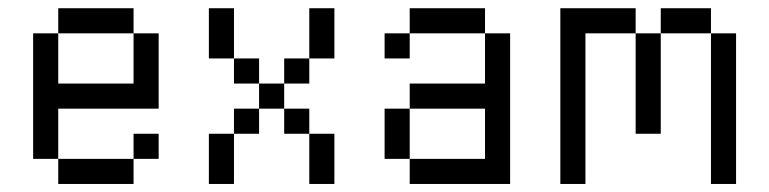

<svg xmlns="http://www.w3.org/2000/svg" viewBox="-20 -458 1915 478"><path d="M312.5 -125H375V-62.5H312.5ZM125 -62.5H312.5V0H125ZM62.5 -375H125V-250H312.5V-375H375V-187.5H125V-62.5H62.5ZM125 -437.5H312.5V-375H125Z M500 -125H562.5V0H500ZM562.5 -187.5H625V-125H562.5ZM625 -250H687.5V-187.5H625ZM687.5 -312.5H750V-250H687.5ZM750 -437.5H812.5V-312.5H750ZM750 -125H812.5V0H750ZM687.5 -187.5H750V-125H687.5ZM562.5 -312.5H625V-250H562.5ZM500 -437.5H562.5V-312.5H500Z M937.5 -375H1000V-312.5H937.5ZM937.5 -187.5H1000V-62.5H937.5ZM1187.5 -375H1250V0H1000V-62.5H1187.5V-187.5H1000V-250H1187.5ZM1000 -437.5H1187.5V-375H1000Z M1750 -375H1812.5V0H1750ZM1625 -437.5H1750V-375H1625ZM1562.5 -375H1625V-125H1562.5ZM1375 -437.5H1562.5V-375H1437.5V0H1375Z"/></svg>

Font: Pixel Operator
Style: Regular
Weight: 400
Designer: Jayvee Enaguas (HarvettFox96)
Version: 2016.04.25